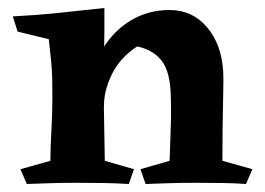

<svg xmlns="http://www.w3.org/2000/svg" viewBox="-20 -460 663 480"><path d="M404 -435Q461 -435 497.5 -392Q534 -349 538 -281Q539 -263 538 -224.5Q537 -186 536.5 -141Q536 -96 536 -58L611 -37L595 0Q569 -2 536 -2.5Q503 -3 471 -3Q432 -3 401 -2Q370 -1 344 0L331 -37L404 -58Q405 -92 406 -115.5Q407 -139 407.5 -162.5Q408 -186 407 -218Q406 -279 385 -307Q364 -335 323 -344Q279 -315 259 -273Q239 -231 240 -193L203 -237Q210 -294 237.5 -339Q265 -384 308 -409.5Q351 -435 404 -435ZM241 -440Q241 -407 241 -386.5Q241 -366 240.5 -345.5Q240 -325 238 -291L242 -58L315 -37L302 0Q268 -2 238 -2.5Q208 -3 172 -3Q133 -3 104.5 -2Q76 -1 47 0L31 -37L106 -58Q106 -90 108.5 -133.5Q111 -177 111 -216Q111 -245 110.5 -264.5Q110 -284 108 -305.5Q106 -327 102 -362L24 -381L12 -419Q71 -422 123.5 -427.5Q176 -433 241 -440Z"/></svg>

Font: Ruwudu
Style: Bold
Weight: 700
Designer: Becca Hirsbrunner Spalinger
Foundry: SIL International
Version: Version 3.000